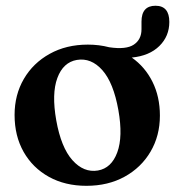

<svg xmlns="http://www.w3.org/2000/svg" viewBox="-20 -620 595 652"><path d="M278.5 -468.5Q316.5 -468.5 351 -459.5Q408.5 -451 434.5 -468.5Q460.5 -486 460.5 -520.5V-546.5Q460.5 -600.5 508 -600.5Q555 -600.5 555 -545.5Q555 -497 521.2 -463.8Q487.5 -430.5 427.5 -424.5Q472.5 -393 497.8 -342.2Q523 -291.5 523 -227.5Q523 -159 491.2 -105Q459.5 -51 403.2 -20Q347 11 273.5 11Q201 11 146 -19.5Q91 -50 60.2 -104.2Q29.5 -158.5 29.5 -229.5Q29.5 -298 61 -352Q92.5 -406 148.8 -437.2Q205 -468.5 278.5 -468.5ZM312.5 -41Q358.5 -49 378.2 -102.5Q398 -156 382 -246Q365.5 -339 327.5 -381.8Q289.5 -424.5 241 -416.5Q194.5 -408.5 174.8 -355.2Q155 -302 171 -211.5Q187.5 -119 226 -76Q264.5 -33 312.5 -41Z"/></svg>

Font: Fraunces 72pt S050 SemiBold
Style: Regular
Weight: 600
Version: Version 1.000; ttfautohint (v1.8.3)